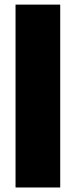

<svg xmlns="http://www.w3.org/2000/svg" viewBox="-20 -830 326 850"><path d="M48.8 0V-809.6H246.6V0Z"/></svg>

Font: Oswald
Style: Heavy
Weight: 800
Designer: Vernon Adams
Foundry: Vernon Adams
Version: 3.0; ttfautohint (v0.95) -l 8 -r 50 -G 200 -x 0 -w "G" -W -c